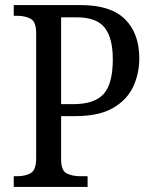

<svg xmlns="http://www.w3.org/2000/svg" viewBox="-20 -734 600 754"><path d="M34 0V-42H48Q79 -42 100.5 -54Q122 -66 122 -114V-604Q122 -649 100 -660.5Q78 -672 48 -672H34V-714H297Q415 -714 471 -658.5Q527 -603 527 -505Q527 -445 503 -393.5Q479 -342 424 -310Q369 -278 276 -278H220V-109Q220 -64 242 -53Q264 -42 295 -42H324V0ZM268 -325Q351 -325 387 -365Q423 -405 423 -501Q423 -585 391 -625.5Q359 -666 281 -666H220V-325Z"/></svg>

Font: Noto Serif Sinhala SemiCondensed
Style: Regular
Weight: 400
Width: 4
Designer: Jelle Bosma - Monotype Design Team
Foundry: Monotype Imaging Inc.
Version: Version 2.007; ttfautohint (v1.8.4.7-5d5b)